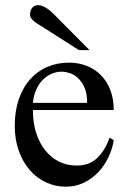

<svg xmlns="http://www.w3.org/2000/svg" viewBox="-20 -701 484 736"><path d="M416 -163.6Q411.1 -130.9 396 -98.9Q380.9 -66.9 357.4 -41.7Q334 -16.6 302.2 -1Q270.5 14.6 231.9 14.6Q192.4 14.6 156.7 -1.7Q121.1 -18.1 94.5 -48.6Q67.9 -79.1 52.2 -122.3Q36.6 -165.5 36.6 -218.8Q36.6 -275.4 52 -320.3Q67.4 -365.2 95 -396.5Q122.6 -427.7 160.6 -444.3Q198.7 -460.9 244.1 -460.9Q281.2 -460.9 312.7 -448.5Q344.2 -436 367.2 -412.6Q390.1 -389.2 403.1 -355.5Q416 -321.8 416 -279.3H106Q106 -229.5 119.1 -189.9Q132.3 -150.4 154.8 -123Q177.2 -95.7 206.8 -81.3Q236.3 -66.9 269 -66.4Q291 -65.9 309.8 -71Q328.6 -76.2 344.7 -88.6Q360.8 -101.1 374.8 -121.8Q388.7 -142.6 400.4 -173.3ZM314 -306.6Q314 -343.8 303.2 -366.9Q292.5 -390.1 277.3 -403.3Q262.2 -416.5 245.6 -421.4Q229 -426.3 216.8 -426.3Q197.3 -426.3 178.5 -418.5Q159.7 -410.6 144.5 -395.5Q129.4 -380.4 119.1 -357.9Q108.9 -335.4 106 -306.6ZM282.7 -508.8 138.7 -600.6Q132.3 -604.5 124.8 -609.1Q117.2 -613.8 110.6 -619.4Q104 -625 99.6 -631.1Q95.2 -637.2 95.2 -643.6Q95.2 -661.1 103.5 -671.1Q111.8 -681.2 126.5 -681.2Q139.2 -681.2 155 -671.9Q170.9 -662.6 184.6 -648.4L323.2 -508.8Z"/></svg>

Font: Doulos SIL APac
Style: Regular
Weight: 400
Designer: Walt Agee, Victor Gaultney, Peter Martin, Debbi Hosken, Becca Hirsbrunner
Foundry: SIL International
Version: Version 5.000